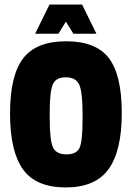

<svg xmlns="http://www.w3.org/2000/svg" viewBox="-20 -812 578 842"><path d="M81.5 -556Q139 -631 270 -631Q401 -631 457.5 -557Q514 -483 514 -316.5Q514 -150 456 -70Q398 10 268 10Q138 10 81 -69Q24 -148 24 -314.5Q24 -481 81.5 -556ZM198 -317V-293Q198 -196 212.5 -165.5Q227 -135 271.5 -135Q316 -135 329 -164Q342 -193 342 -284V-316Q342 -408 327.5 -440.5Q313 -473 268.5 -473Q224 -473 211 -440.5Q198 -408 198 -317ZM340 -792 403 -664H302L269 -717L236 -664H134L197 -792Z"/></svg>

Font: Passion One
Style: Regular
Weight: 400
Designer: Alejandro Lo Celso
Foundry: Fontstage
Version: Version 1.002